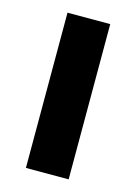

<svg xmlns="http://www.w3.org/2000/svg" viewBox="-85 -553 428 602"><g transform="rotate(15 128.5 -252.0)"><path d="M59.1 -503.9H197.8V0H59.1Z"/></g></svg>

Font: Wanted Sans Variable
Style: Regular
Weight: 400
Designer: Original Design by Kil Hyung-jin and Kang Hanbin, Wanted Lab, Inc; Hangeul from Source Han Sans by Jang Soo-young and Ka
Foundry: Wanted Lab, Inc.
Version: Version 1.003;Glyphs 3.2 (3227)